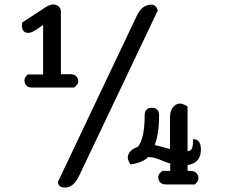

<svg xmlns="http://www.w3.org/2000/svg" viewBox="-20 -830 1044 864"><path d="M105 -495H174V-718Q169 -715 156 -705Q124 -682 108 -682Q79 -682 79 -714V-728L186 -798Q205 -810 219.5 -810Q234 -810 244 -801Q254 -792 254 -780V-496H297Q314 -496 323 -487Q332 -478 332 -463.5Q332 -449 313 -436H125Q108 -436 99 -445Q90 -454 90 -468Q90 -482 105 -495ZM711 -61H746V-94Q734 -97 703 -110Q672 -123 651 -123H646Q625 -99 567 -90Q555 -110 555 -120Q555 -153 601 -170Q631 -208 631 -311Q631 -345 663.5 -345Q696 -345 696 -310Q696 -229 676 -177Q683 -177 745 -159V-301Q745 -332 759 -348Q773 -364 788 -364Q803 -364 824 -351V-150Q838 -150 843.5 -161.5Q849 -173 849 -204Q884 -204 884 -157Q884 -96 824 -87V-61H838Q854 -61 863.5 -51.5Q873 -42 873 -28Q873 -14 857 0H727Q710 0 701 -9Q692 -18 692 -33Q692 -48 711 -61ZM661 -809Q672 -809 679 -802.5Q686 -796 690 -783L338 -43Q323 -11 307 1.5Q291 14 274 14Q246 14 242 -4L240 -10L596 -760Q619 -809 661 -809Z"/></svg>

Font: Sofia
Style: Regular
Weight: 400
Designer: Paula Nazal and Daniel Hernndez
Foundry: Paula Nazal, Daniel Hernndez
Version: Version 1.001